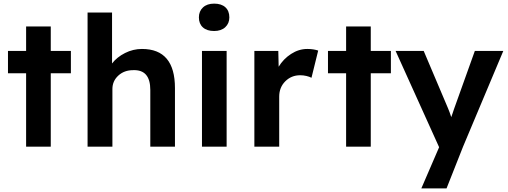

<svg xmlns="http://www.w3.org/2000/svg" viewBox="-20 -809 2801 1059"><path d="M124 0V-405H24V-528H124V-663H260V-528H371V-405H260V0Z M463 0V-740H598V-459Q625 -494 669.5 -516.5Q714 -539 763 -539Q945 -539 945 -323V0H809V-313Q809 -426 714 -422Q665 -422 632.5 -392Q600 -362 600 -318V0Z M1161 -638Q1121 -638 1099 -658Q1077 -678 1077 -713Q1077 -747 1099.5 -768Q1122 -789 1161 -789Q1201 -789 1223 -769Q1245 -749 1245 -713Q1245 -680 1222.5 -659Q1200 -638 1161 -638ZM1094 0V-528H1230V0Z M1383 0V-528H1515L1517 -441Q1543 -484 1585.5 -511.5Q1628 -539 1675 -539Q1693 -539 1708.5 -536.5Q1724 -534 1735 -530L1698 -380Q1687 -386 1670 -390Q1653 -394 1636 -394Q1587 -394 1553.5 -360.5Q1520 -327 1520 -276V0Z M1889 0V-405H1789V-528H1889V-663H2025V-528H2136V-405H2025V0Z M2304 230 2402 3 2162 -528H2317L2451 -212Q2460 -191 2469 -163Q2473 -174 2476.5 -184.5Q2480 -195 2484 -207L2599 -528H2756L2534 0L2443 230Z"/></svg>

Font: Lexend SemiBold
Style: Regular
Weight: 600
Designer: Bonnie Shaver-Troup, Thomas Jockin
Foundry: Lexend
Version: Version 1.005; ttfautohint (v1.8.3)